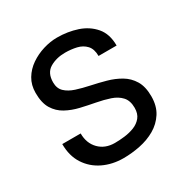

<svg xmlns="http://www.w3.org/2000/svg" viewBox="-151 -769 883 909"><g transform="rotate(-30 290.0 -314.0)"><path d="M268.6 12.7Q208 12.7 158.2 -11.2Q108.4 -35.2 79.1 -80.6Q49.8 -126 49.8 -190.4H150.4Q150.4 -136.7 183.1 -103.5Q215.8 -70.3 268.6 -70.3Q293.9 -70.3 322.3 -73.7Q350.6 -77.1 375.5 -86.9Q400.4 -96.7 416.5 -116.2Q432.6 -135.7 432.6 -168Q432.6 -207 412.6 -229Q392.6 -251 359.4 -262.2Q326.2 -273.4 286.6 -280.8Q247.1 -288.1 207.5 -297.4Q168 -306.6 134.8 -324.7Q101.6 -342.8 81.5 -375.5Q61.5 -408.2 61.5 -462.9Q61.5 -505.9 81.1 -538.6Q100.6 -571.3 133.3 -593.8Q166 -616.2 204.6 -627.9Q243.2 -639.6 280.3 -639.6Q337.9 -639.6 389.2 -622.6Q440.4 -605.5 473.1 -567.4Q505.9 -529.3 505.9 -465.8H407.2Q407.2 -503.9 388.2 -524.4Q369.1 -544.9 339.4 -551.8Q309.6 -558.6 277.3 -558.6Q229.5 -558.6 193.8 -537.6Q158.2 -516.6 158.2 -464.8Q158.2 -431.6 178.2 -412.6Q198.2 -393.6 231.4 -382.8Q264.6 -372.1 304.2 -363.8Q343.8 -355.5 382.8 -344.7Q421.9 -334 455.1 -314.5Q488.3 -294.9 508.3 -261.7Q528.3 -228.5 528.3 -175.8Q528.3 -123 504.9 -86.4Q481.4 -49.8 443.4 -27.8Q405.3 -5.9 359.4 3.4Q313.5 12.7 268.6 12.7Z"/></g></svg>

Font: Padauk Book
Style: Regular
Weight: 400
Designer: Debbi Hosken, Becca Hirsbrunner Spalinger
Foundry: SIL International
Version: Version 5.000